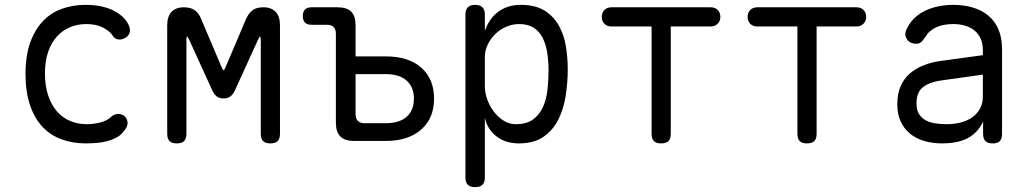

<svg xmlns="http://www.w3.org/2000/svg" viewBox="-20 -580 4240 790"><path d="M85 -275Q85 -352 104.5 -405.5Q124 -459 157 -493.5Q190 -528 235 -544Q280 -560 331 -560Q367 -560 395.5 -554Q424 -548 445 -537.5Q466 -527 481 -514Q496 -501 504 -487Q518 -464 514 -448Q510 -432 495 -424Q479 -415 464.5 -418Q450 -421 442 -436Q430 -453 403 -467Q376 -481 335 -481Q299 -481 268 -468Q237 -455 214 -429.5Q191 -404 178 -366.5Q165 -329 165 -277Q165 -227 178 -188Q191 -149 213.5 -122.5Q236 -96 268 -82.5Q300 -69 337 -69Q365 -69 392.5 -76Q420 -83 436 -98Q447 -109 463 -111Q479 -113 494 -101Q499 -95 502 -88Q505 -81 505 -73Q505 -65 500.5 -56Q496 -47 487 -37Q475 -22 457.5 -13Q440 -4 420.5 1Q401 6 378.5 8Q356 10 332 10Q278 10 232.5 -7Q187 -24 154.5 -58.5Q122 -93 103.5 -147.5Q85 -202 85 -275Z M1132 -30Q1132 -9 1122.5 0.5Q1113 10 1092.5 10Q1072 10 1062.5 0.5Q1053 -9 1053 -30V-413Q1053 -429 1050 -429Q1047 -429 1040 -413L947 -209Q940 -193 929 -184Q918 -175 900 -175Q882 -175 871 -184Q860 -193 853 -209L760 -413Q752 -430 749.5 -430Q747 -430 747 -413V-30Q747 -9 737.5 0.5Q728 10 707.5 10Q687 10 677.5 0.5Q668 -9 668 -30V-475Q668 -513 686 -531.5Q704 -550 736 -550Q751 -550 762 -547Q773 -544 782 -537.5Q791 -531 797.5 -521.5Q804 -512 808 -501L890 -308Q897 -291 900 -291Q903 -291 910 -308L992 -501Q1002 -524 1018 -537Q1034 -550 1064 -550Q1096 -550 1114 -531.5Q1132 -513 1132 -475Z M1443 -348H1567Q1661 -348 1713.5 -301.5Q1766 -255 1766 -174Q1766 -93 1712.5 -46.5Q1659 0 1567 0H1437Q1399 0 1380.5 -18.5Q1362 -37 1362 -75V-441Q1362 -459 1353 -468.5Q1344 -478 1325 -478H1262Q1244 -478 1235 -487Q1226 -496 1226 -514Q1226 -532 1235 -541Q1244 -550 1262 -550H1369Q1407 -550 1425 -532Q1443 -514 1443 -476ZM1443 -111Q1443 -92 1452.5 -82.5Q1462 -73 1480 -73H1567Q1623 -73 1653 -99.5Q1683 -126 1683 -174Q1683 -222 1653 -248.5Q1623 -275 1567 -275H1443Z M1935 -560Q1955 -560 1965 -550Q1975 -540 1975 -520V-453Q1983 -476 1995.5 -495Q2008 -514 2026 -528.5Q2044 -543 2068 -551.5Q2092 -560 2123 -560Q2183 -560 2220.5 -536.5Q2258 -513 2279.5 -474.5Q2301 -436 2308.5 -389Q2316 -342 2316 -294Q2316 -240 2307.5 -185.5Q2299 -131 2277 -87.5Q2255 -44 2216 -17Q2177 10 2115 10Q2060 10 2022.5 -19Q1985 -48 1975 -96V150Q1975 171 1965 180.5Q1955 190 1935 190Q1915 190 1905 180.5Q1895 171 1895 150V-520Q1895 -540 1905 -550Q1915 -560 1935 -560ZM2116 -481Q2088 -481 2062 -469.5Q2036 -458 2017 -439Q1998 -420 1986.5 -396Q1975 -372 1975 -347V-224Q1975 -199 1984.5 -172Q1994 -145 2011 -122Q2028 -99 2051.5 -84Q2075 -69 2102 -69Q2146 -69 2172.5 -88Q2199 -107 2213.5 -138.5Q2228 -170 2232.5 -209.5Q2237 -249 2237 -290Q2237 -329 2231.5 -364Q2226 -399 2212 -425.5Q2198 -452 2175 -466.5Q2152 -481 2116 -481Z M2661 -471H2496Q2478 -471 2467 -482Q2456 -493 2456 -510Q2456 -528 2467 -539Q2478 -550 2496 -550H2904Q2922 -550 2933 -539Q2944 -528 2944 -510Q2944 -493 2932.5 -482Q2921 -471 2904 -471H2740V-30Q2740 -9 2730.5 0.5Q2721 10 2700 10Q2680 10 2670.5 0.5Q2661 -9 2661 -30Z M3261 -471H3096Q3078 -471 3067 -482Q3056 -493 3056 -510Q3056 -528 3067 -539Q3078 -550 3096 -550H3504Q3522 -550 3533 -539Q3544 -528 3544 -510Q3544 -493 3532.5 -482Q3521 -471 3504 -471H3340V-30Q3340 -9 3330.5 0.5Q3321 10 3300 10Q3280 10 3270.5 0.5Q3261 -9 3261 -30Z M4024 -353V-375Q4024 -402 4014.5 -422Q4005 -442 3989 -455Q3973 -468 3950.5 -474.5Q3928 -481 3902 -481Q3861 -481 3831.5 -467.5Q3802 -454 3786 -426Q3781 -419 3777 -414Q3773 -409 3769 -406Q3765 -403 3760.5 -401.5Q3756 -400 3751 -400Q3723 -400 3711 -419.5Q3699 -439 3711 -461Q3723 -487 3743 -506Q3763 -525 3789 -537Q3815 -549 3844 -554.5Q3873 -560 3902 -560Q3946 -560 3983 -549Q4020 -538 4047 -515.5Q4074 -493 4088.5 -458.5Q4103 -424 4103 -377V-29Q4103 -9 4094 0.5Q4085 10 4064.5 10Q4044 10 4034.5 0.5Q4025 -9 4025 -30V-80Q4017 -62 4003.5 -45.5Q3990 -29 3970.5 -16.5Q3951 -4 3922.5 3Q3894 10 3856 10Q3816 10 3782.5 0Q3749 -10 3724.5 -30Q3700 -50 3686 -80Q3672 -110 3672 -151Q3672 -194 3685.5 -225Q3699 -256 3723 -277Q3747 -298 3779.5 -311Q3812 -324 3849 -329ZM4024 -273 3853 -249Q3807 -243 3779 -222.5Q3751 -202 3751 -154Q3751 -128 3761 -111.5Q3771 -95 3788 -85.5Q3805 -76 3827.5 -72.5Q3850 -69 3876 -69Q3904 -69 3931 -75.5Q3958 -82 3978.5 -96Q3999 -110 4011.5 -131.5Q4024 -153 4024 -183Z"/></svg>

Font: Maple Mono Normal NL Light
Style: Regular
Weight: 300
Monospace: yes
Designer: subframe7536
Version: Version 7.000